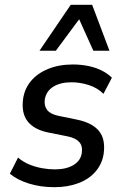

<svg xmlns="http://www.w3.org/2000/svg" viewBox="-20 -769 512 798"><path d="M206 9Q149 9 100.5 -6Q52 -21 21 -47L55 -114Q76 -96 101.5 -85.5Q127 -75 154.5 -70Q182 -65 208 -65Q256 -65 286 -83.5Q316 -102 320 -134Q324 -162 309.5 -178.5Q295 -195 262 -202L182 -218Q122 -230 95 -264.5Q68 -299 76 -358Q82 -400 108.5 -432Q135 -464 180 -482.5Q225 -501 283 -501Q315 -501 345.5 -495Q376 -489 401.5 -476.5Q427 -464 445 -446L410 -379Q385 -404 349 -415.5Q313 -427 277 -427Q230 -427 200.5 -408Q171 -389 166 -354Q163 -329 176 -312Q189 -295 221 -288L299 -272Q363 -259 391 -225Q419 -191 411 -131Q405 -89 378 -57Q351 -25 306.5 -8Q262 9 206 9ZM144 -558 274 -749H363L435 -558H368L309 -689L212 -558Z"/></svg>

Font: Nunito Sans 10pt SemiCondensed SemiBold
Style: Italic
Weight: 600
Width: 4
Italic angle: -9°
Designer: Vernon Adams
Foundry: Vernon Adams
Version: Version 3.101;gftools[0.9.27]